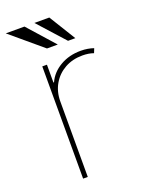

<svg xmlns="http://www.w3.org/2000/svg" viewBox="-151 -811 654 877"><g transform="rotate(-20 176.5 -372.0)"><path d="M96.6 0V-545.5H119.3V-458.8H122.2Q141.3 -501.4 185.2 -527Q229 -552.6 285.5 -552.6Q303.3 -552.6 319.1 -549.9Q334.9 -547.2 348 -542.6L339.5 -521.3Q316.1 -529.8 285.5 -529.8Q237.2 -529.8 199.8 -508.9Q162.3 -487.9 140.8 -451Q119.3 -414.1 119.3 -366.5V0ZM197.4 -615.1H144.9L-8.5 -744.3H82.4ZM282.7 -615.1H247.2L130.7 -744.3H203.1Z"/></g></svg>

Font: Inter UI Thin
Style: Regular
Weight: 100
Designer: Rasmus Andersson
Foundry: rsms
Version: 3.2;8d6f07862